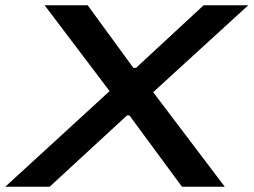

<svg xmlns="http://www.w3.org/2000/svg" viewBox="-27 -707 960 727"><path d="M-7 0 388 -362 142 -687H305L478 -450H488L744 -687H913L553 -358L824 0H662L463 -270H454L161 0Z"/></svg>

Font: Archivo Expanded Medium
Style: Italic
Weight: 500
Width: 7
Italic angle: -10°
Designer: Hector Gatti
Foundry: Omnibus-Type
Version: Version 2.001